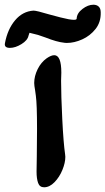

<svg xmlns="http://www.w3.org/2000/svg" viewBox="-64 -801 447 814"><path d="M213 -136Q213 -111 200.5 -80.5Q188 -50 167 -28.5Q146 -7 123 -7Q104 -7 97.5 -25.5Q91 -44 91 -73Q91 -111 92 -137L93 -255Q93 -359 88 -395L85 -417Q81 -439 81 -449Q81 -478 95.5 -507.5Q110 -537 134 -554Q153 -567 166 -567Q196 -567 196 -493L195 -459Q195 -397 200 -296Q205 -195 212 -147ZM332 -781Q346 -781 354.5 -773Q363 -765 363 -748Q364 -707 341 -678Q318 -649 284.5 -634Q251 -619 220 -619Q211 -619 207 -620Q177 -623 129 -642Q104 -651 97 -653L61 -662L57 -650Q53 -630 27 -614Q1 -598 -22 -598Q-47 -598 -43 -618Q-32 -677 0 -715Q32 -753 78 -756Q91 -756 144 -740Q154 -737 193 -727Q232 -717 249 -717Q261 -717 261 -722Q262 -745 285.5 -763Q309 -781 332 -781Z"/></svg>

Font: Sedgwick Ave Display
Style: Regular
Weight: 400
Designer: Kevin Burke, Pedro Vergani
Foundry: Google, Inc.
Version: Version 1.000